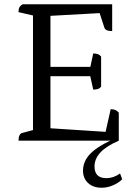

<svg xmlns="http://www.w3.org/2000/svg" viewBox="-20 -661 640 902"><path d="M67 0Q67 -16 71.5 -25Q76 -34 83 -36L150 -54L135 -38V-602L149 -585L67 -604Q67 -618 71 -626Q75 -634 86 -641H507V-515Q491 -515 482 -519Q473 -523 470 -532L445 -609L459 -600L206 -586L217 -599V-340L207 -347H416L403 -340L418 -410Q428 -410 438 -407Q448 -404 455 -395V-254Q448 -245 438 -242.5Q428 -240 418 -240L402 -312L416 -303H207L217 -312V-48L207 -59L486 -41L473 -28L500 -148Q514 -148 522.5 -144Q531 -140 538 -132V0ZM458 221Q418 221 394 199Q370 177 370 141Q370 95 406.5 59Q443 23 522 -11L538 0Q480 25 452 55Q424 85 424 121Q424 176 480 176Q513 176 544 154L554 181Q538 198 511 209.5Q484 221 458 221Z"/></svg>

Font: Petrona
Style: Regular
Weight: 400
Designer: Ringo R. Seeber
Foundry: Ringo R. Seeber
Version: Version 2.001; ttfautohint (v1.8.3)